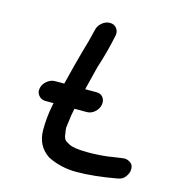

<svg xmlns="http://www.w3.org/2000/svg" viewBox="-104 -777 796 869"><g transform="rotate(15 294.0 -342.5)"><path d="M250 -271 244 -240Q239 -204 237 -187Q236 -184 236 -179Q236 -167 240 -148V-146Q240 -140 244 -131Q248 -122 250 -122Q254 -117 265 -112Q286 -96 362 -96Q407 -96 457 -102Q471 -105 485.5 -106.5Q500 -108 516 -111L527 -112Q541 -112 553 -104Q569 -95 569 -75Q569 -70 568 -63Q566 -51 555 -36Q544 -21 523 -17Q413 3 332 3Q259 3 197 -28Q138 -67 138 -142V-144Q138 -201 149 -256L152 -271H114Q94 -271 82 -286Q73 -297 73 -310Q73 -315 74 -320Q78 -340 95.5 -354.5Q113 -369 133 -369H176Q202 -474 217 -527Q234 -583 247 -639Q251 -659 268 -673.5Q285 -688 305 -688Q325 -688 336 -674Q345 -663 345 -649Q345 -644 344 -639Q328 -560 302 -481Q286 -415 274 -369H327Q347 -369 358 -355Q366 -344 366 -330Q366 -325 365 -320Q361 -300 344.5 -285.5Q328 -271 308 -271Z"/></g></svg>

Font: Bad Comic
Style: Italic
Weight: 400
Italic angle: -11°
Designer: GGBotNet
Foundry: GGBotNet
Version: 0.95